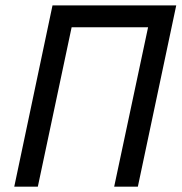

<svg xmlns="http://www.w3.org/2000/svg" viewBox="-20 -696 677 716"><path d="M33.2 0 175.8 -675.8H637.2L494.1 0H405.8L532.2 -594.2H247.1L121.1 0Z"/></svg>

Font: Lorenzo Sans
Style: Italic
Weight: 400
Italic angle: -12°
Foundry: Intel Corporation
Version: Version 1.00; ttfautohint (v1.5)